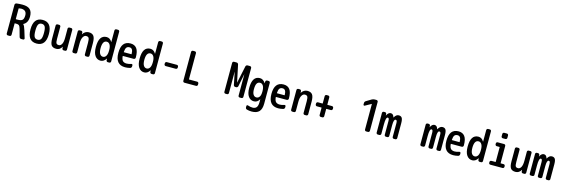

<svg xmlns="http://www.w3.org/2000/svg" viewBox="60 -2385 12379 4240"><g transform="rotate(15 6250.0 -265.0)"><path d="M168 -634.8V-396.5Q168 -392.6 172.9 -391.6H213.9Q290 -391.6 319.8 -420.9Q349.6 -450.2 349.6 -527.3Q349.6 -647.5 223.6 -647.5Q201.2 -647.5 173.8 -640.6Q168 -638.7 168 -634.8ZM92.8 0Q78.1 0 67.9 -9.8Q57.6 -19.5 57.6 -35.2V-690.4Q57.6 -705.1 67.9 -716.8Q78.1 -728.5 92.8 -731.4Q159.2 -740.2 230.5 -740.2Q348.6 -740.2 403.3 -689Q458 -637.7 458 -527.3Q458 -382.8 355.5 -332Q354.5 -332 353.5 -330.1Q353.5 -329.1 355.5 -328.1Q382.8 -309.6 415 -204.1L466.8 -34.2Q470.7 -21.5 462.9 -10.7Q455.1 0 442.4 0H397.5Q363.3 0 352.5 -34.2L303.7 -210Q289.1 -263.7 270 -280.8Q251 -297.9 208 -297.9H172.9Q168 -297.9 168 -293V-35.2Q168 -20.5 158.2 -10.3Q148.4 0 132.8 0Z M825.2 -402.8Q801.8 -442.4 750 -442.4Q698.2 -442.4 674.8 -402.8Q651.4 -363.3 651.4 -260.3Q651.4 -157.2 674.8 -117.7Q698.2 -78.1 750 -78.1Q801.8 -78.1 825.2 -117.7Q848.6 -157.2 848.6 -260.3Q848.6 -363.3 825.2 -402.8ZM960 -260.3Q960 9.8 750 9.8Q540 9.8 540 -260.3Q540 -530.3 750 -530.3Q960 -530.3 960 -260.3Z M1198.2 9.8Q1121.1 9.8 1087.9 -34.2Q1054.7 -78.1 1054.7 -190.4V-485.4Q1054.7 -500 1064.9 -509.8Q1075.2 -519.5 1089.8 -519.5H1126Q1140.6 -519.5 1150.9 -509.8Q1161.1 -500 1161.1 -485.4V-209Q1161.1 -131.8 1176.3 -107.9Q1191.4 -84 1233.4 -84Q1274.4 -84 1300.8 -132.3Q1327.1 -180.7 1327.1 -276.4V-485.4Q1327.1 -500 1336.9 -509.8Q1346.7 -519.5 1362.3 -519.5H1400.4Q1415 -519.5 1424.8 -509.8Q1434.6 -500 1434.6 -485.4V-35.2Q1434.6 -20.5 1424.8 -10.3Q1415 0 1400.4 0H1367.2Q1352.5 0 1342.3 -9.8Q1332 -19.5 1331.1 -35.2L1330.1 -71.3Q1330.1 -72.3 1329.1 -72.3Q1327.1 -72.3 1327.1 -71.3Q1281.2 9.8 1198.2 9.8Z M1594.7 0Q1580.1 0 1569.8 -9.8Q1559.6 -19.5 1559.6 -35.2V-485.4Q1559.6 -500 1569.8 -509.8Q1580.1 -519.5 1594.7 -519.5H1627.9Q1642.6 -519.5 1652.8 -509.8Q1663.1 -500 1664.1 -485.4L1665 -449.2Q1665 -448.2 1666 -448.2Q1668 -448.2 1668 -449.2Q1689.5 -487.3 1725.1 -508.8Q1760.7 -530.3 1801.8 -530.3Q1880.9 -530.3 1915.5 -483.4Q1950.2 -436.5 1950.2 -320.3V-35.2Q1950.2 -20.5 1939.9 -10.3Q1929.7 0 1915 0H1878.9Q1864.3 0 1854 -9.8Q1843.8 -19.5 1843.8 -35.2V-300.8Q1843.8 -382.8 1827.6 -409.2Q1811.5 -435.5 1767.6 -435.5Q1725.6 -435.5 1696.8 -385.7Q1668 -335.9 1668 -244.1V-35.2Q1668 -20.5 1658.2 -10.3Q1648.4 0 1632.8 0Z M2240.2 -431.6Q2143.6 -431.6 2142.6 -259.8Q2142.6 -171.9 2169.4 -129.9Q2196.3 -87.9 2240.2 -87.9Q2284.2 -87.9 2311 -129.9Q2337.9 -171.9 2337.9 -254.9V-264.6Q2337.9 -346.7 2311 -389.2Q2284.2 -431.6 2240.2 -431.6ZM2210 9.8Q2130.9 9.8 2083 -58.1Q2035.2 -126 2035.2 -259.8Q2035.2 -529.3 2210 -530.3Q2288.1 -530.3 2334 -451.2Q2334 -450.2 2335.9 -450.2Q2336.9 -450.2 2336.9 -451.2V-714.8Q2336.9 -729.5 2347.2 -739.7Q2357.4 -750 2372.1 -750H2410.2Q2424.8 -750 2435.1 -740.2Q2445.3 -730.5 2445.3 -714.8V-35.2Q2445.3 -20.5 2435.1 -10.3Q2424.8 0 2410.2 0H2377Q2362.3 0 2352.1 -9.8Q2341.8 -19.5 2340.8 -35.2L2339.8 -71.3Q2339.8 -72.3 2338.9 -72.3Q2336.9 -72.3 2336.9 -71.3Q2285.2 9.8 2210 9.8Z M2757.8 -442.4Q2710.9 -442.4 2688 -413.6Q2665 -384.8 2660.2 -309.6Q2660.2 -304.7 2665 -304.7H2835Q2838.9 -304.7 2838.9 -309.6Q2837.9 -379.9 2817.4 -411.1Q2796.9 -442.4 2757.8 -442.4ZM2772.5 9.8Q2548.8 9.8 2548.3 -260.3Q2547.9 -530.3 2757.8 -530.3Q2851.6 -530.3 2899.9 -465.8Q2948.2 -401.4 2948.2 -261.7Q2948.2 -260.7 2947.8 -258.3Q2947.3 -255.9 2947.3 -254.9Q2947.3 -240.2 2936 -230Q2924.8 -219.7 2910.2 -219.7H2665Q2660.2 -219.7 2660.2 -214.8Q2666 -139.6 2695.8 -108.9Q2725.6 -78.1 2785.2 -78.1Q2829.1 -78.1 2887.7 -97.7Q2899.4 -101.6 2909.7 -94.7Q2919.9 -87.9 2919.9 -75.2V-49.8Q2919.9 -34.2 2910.6 -21.5Q2901.4 -8.8 2884.8 -4.9Q2824.2 9.8 2772.5 9.8Z M3240.2 -431.6Q3143.6 -431.6 3142.6 -259.8Q3142.6 -171.9 3169.4 -129.9Q3196.3 -87.9 3240.2 -87.9Q3284.2 -87.9 3311 -129.9Q3337.9 -171.9 3337.9 -254.9V-264.6Q3337.9 -346.7 3311 -389.2Q3284.2 -431.6 3240.2 -431.6ZM3210 9.8Q3130.9 9.8 3083 -58.1Q3035.2 -126 3035.2 -259.8Q3035.2 -529.3 3210 -530.3Q3288.1 -530.3 3334 -451.2Q3334 -450.2 3335.9 -450.2Q3336.9 -450.2 3336.9 -451.2V-714.8Q3336.9 -729.5 3347.2 -739.7Q3357.4 -750 3372.1 -750H3410.2Q3424.8 -750 3435.1 -740.2Q3445.3 -730.5 3445.3 -714.8V-35.2Q3445.3 -20.5 3435.1 -10.3Q3424.8 0 3410.2 0H3377Q3362.3 0 3352.1 -9.8Q3341.8 -19.5 3340.8 -35.2L3339.8 -71.3Q3339.8 -72.3 3338.9 -72.3Q3336.9 -72.3 3336.9 -71.3Q3285.2 9.8 3210 9.8Z M3634.8 -248Q3620.1 -248 3609.9 -258.3Q3599.6 -268.6 3599.6 -284.2V-303.7Q3599.6 -318.4 3609.9 -328.6Q3620.1 -338.9 3634.8 -338.9H3865.2Q3879.9 -338.9 3890.1 -329.1Q3900.4 -319.3 3900.4 -303.7V-284.2Q3900.4 -269.5 3890.1 -258.8Q3879.9 -248 3865.2 -248Z M4129.9 0Q4115.2 0 4105 -9.8Q4094.7 -19.5 4094.7 -35.2V-695.3Q4094.7 -710 4105 -720.2Q4115.2 -730.5 4129.9 -730.5H4170.9Q4185.5 -730.5 4195.8 -720.2Q4206.1 -710 4206.1 -695.3V-100.6Q4206.1 -95.7 4210.9 -95.7H4394.5Q4409.2 -95.7 4419.4 -85.9Q4429.7 -76.2 4429.7 -60.5V-35.2Q4429.7 -20.5 4419.9 -10.3Q4410.2 0 4394.5 0Z M5068.4 0Q5053.7 0 5043.5 -9.8Q5033.2 -19.5 5033.2 -35.2V-695.3Q5033.2 -710 5043 -720.2Q5052.7 -730.5 5068.4 -730.5H5127Q5142.6 -730.5 5154.3 -720.2Q5166 -710 5168.9 -695.3L5251 -305.7Q5251 -304.7 5252 -304.7Q5252.9 -304.7 5252.9 -305.7L5335 -695.3Q5337.9 -710 5349.6 -720.2Q5361.3 -730.5 5377 -730.5H5431.6Q5446.3 -730.5 5457 -720.2Q5467.8 -710 5467.8 -695.3V-35.2Q5467.8 -20.5 5457.5 -10.3Q5447.3 0 5431.6 0H5392.6Q5377.9 0 5368.2 -9.8Q5358.4 -19.5 5358.4 -35.2V-518.6Q5358.4 -519.5 5357.4 -519.5Q5356.4 -519.5 5356.4 -518.6L5299.8 -235.4Q5296.9 -220.7 5285.6 -210.4Q5274.4 -200.2 5257.8 -200.2H5238.3Q5222.7 -200.2 5210.9 -210Q5199.2 -219.7 5196.3 -235.4L5139.6 -518.6Q5139.6 -519.5 5138.7 -519.5Q5137.7 -519.5 5137.7 -518.6V-35.2Q5137.7 -20.5 5127.9 -10.3Q5118.2 0 5102.5 0Z M5745.1 -431.6Q5697.3 -431.6 5672.9 -391.1Q5648.4 -350.6 5648.4 -259.8Q5648.4 -178.7 5674.8 -138.2Q5701.2 -97.7 5745.1 -97.7Q5790 -97.7 5816.4 -136.2Q5842.8 -174.8 5842.8 -254.9V-264.6Q5842.8 -346.7 5815.9 -389.2Q5789.1 -431.6 5745.1 -431.6ZM5540 -259.8Q5540 -529.3 5714.8 -530.3Q5790 -530.3 5841.8 -449.2Q5841.8 -448.2 5843.8 -448.2Q5844.7 -448.2 5844.7 -449.2L5845.7 -485.4Q5846.7 -500 5856.9 -509.8Q5867.2 -519.5 5881.8 -519.5H5915Q5929.7 -519.5 5939.9 -509.8Q5950.2 -500 5950.2 -485.4V-9.8Q5950.2 114.3 5895 172.4Q5839.8 230.5 5727.5 230.5Q5666 230.5 5616.2 215.8Q5583 206.1 5583 169.9V142.6Q5583 129.9 5592.8 123Q5602.5 116.2 5615.2 121.1Q5673.8 142.6 5724.6 141.6Q5782.2 141.6 5812 105Q5841.8 68.4 5841.8 -14.6V-79.1Q5841.8 -80.1 5840.8 -80.1Q5838.9 -80.1 5838.9 -79.1Q5793.9 0 5714.8 0Q5635.7 0 5587.9 -66.4Q5540 -132.8 5540 -259.8Z M6257.8 -442.4Q6210.9 -442.4 6188 -413.6Q6165 -384.8 6160.2 -309.6Q6160.2 -304.7 6165 -304.7H6335Q6338.9 -304.7 6338.9 -309.6Q6337.9 -379.9 6317.4 -411.1Q6296.9 -442.4 6257.8 -442.4ZM6272.5 9.8Q6048.8 9.8 6048.3 -260.3Q6047.9 -530.3 6257.8 -530.3Q6351.6 -530.3 6399.9 -465.8Q6448.2 -401.4 6448.2 -261.7Q6448.2 -260.7 6447.8 -258.3Q6447.3 -255.9 6447.3 -254.9Q6447.3 -240.2 6436 -230Q6424.8 -219.7 6410.2 -219.7H6165Q6160.2 -219.7 6160.2 -214.8Q6166 -139.6 6195.8 -108.9Q6225.6 -78.1 6285.2 -78.1Q6329.1 -78.1 6387.7 -97.7Q6399.4 -101.6 6409.7 -94.7Q6419.9 -87.9 6419.9 -75.2V-49.8Q6419.9 -34.2 6410.6 -21.5Q6401.4 -8.8 6384.8 -4.9Q6324.2 9.8 6272.5 9.8Z M6594.7 0Q6580.1 0 6569.8 -9.8Q6559.6 -19.5 6559.6 -35.2V-485.4Q6559.6 -500 6569.8 -509.8Q6580.1 -519.5 6594.7 -519.5H6627.9Q6642.6 -519.5 6652.8 -509.8Q6663.1 -500 6664.1 -485.4L6665 -449.2Q6665 -448.2 6666 -448.2Q6668 -448.2 6668 -449.2Q6689.5 -487.3 6725.1 -508.8Q6760.7 -530.3 6801.8 -530.3Q6880.9 -530.3 6915.5 -483.4Q6950.2 -436.5 6950.2 -320.3V-35.2Q6950.2 -20.5 6939.9 -10.3Q6929.7 0 6915 0H6878.9Q6864.3 0 6854 -9.8Q6843.8 -19.5 6843.8 -35.2V-300.8Q6843.8 -382.8 6827.6 -409.2Q6811.5 -435.5 6767.6 -435.5Q6725.6 -435.5 6696.8 -385.7Q6668 -335.9 6668 -244.1V-35.2Q6668 -20.5 6658.2 -10.3Q6648.4 0 6632.8 0Z M7089.8 -253.9Q7075.2 -253.9 7064.9 -264.6Q7054.7 -275.4 7054.7 -290V-309.6Q7054.7 -324.2 7064.9 -335Q7075.2 -345.7 7089.8 -345.7H7192.4Q7197.3 -345.7 7197.3 -349.6V-514.6Q7197.3 -529.3 7207 -539.6Q7216.8 -549.8 7232.4 -549.8H7267.6Q7282.2 -549.8 7292.5 -540Q7302.7 -530.3 7302.7 -514.6V-349.6Q7302.7 -345.7 7307.6 -345.7H7410.2Q7424.8 -345.7 7435.1 -335.4Q7445.3 -325.2 7445.3 -309.6V-290Q7445.3 -275.4 7435.1 -264.6Q7424.8 -253.9 7410.2 -253.9H7307.6Q7302.7 -253.9 7302.7 -250V-85Q7302.7 -70.3 7293 -60.1Q7283.2 -49.8 7267.6 -49.8H7232.4Q7217.8 -49.8 7207.5 -60.1Q7197.3 -70.3 7197.3 -85V-250Q7197.3 -253.9 7192.4 -253.9Z M8105.5 -541Q8095.7 -535.2 8085 -541Q8074.2 -546.9 8074.2 -558.6V-591.8Q8074.2 -627 8105.5 -644.5L8217.8 -711.9Q8248 -729.5 8284.2 -730.5H8325.2Q8339.8 -730.5 8350.1 -720.2Q8360.4 -710 8360.4 -695.3V-35.2Q8360.4 -20.5 8350.1 -10.3Q8339.8 0 8325.2 0H8284.2Q8269.5 0 8259.3 -9.8Q8249 -19.5 8249 -35.2V-618.2Q8249 -619.1 8248 -619.1H8246.1Z M8549.8 0Q8535.2 0 8524.9 -9.8Q8514.6 -19.5 8514.6 -35.2V-485.4Q8514.6 -500 8524.9 -509.8Q8535.2 -519.5 8549.8 -519.5H8575.2Q8589.8 -519.5 8600.1 -509.8Q8610.4 -500 8611.3 -485.4L8612.3 -454.1Q8612.3 -452.1 8613.3 -452.1Q8615.2 -452.1 8615.2 -454.1Q8630.9 -490.2 8655.3 -510.3Q8679.7 -530.3 8706.1 -530.3Q8735.4 -530.3 8753.9 -513.2Q8772.5 -496.1 8786.1 -454.1Q8786.1 -452.1 8788.1 -452.1Q8789.1 -452.1 8789.1 -454.1Q8829.1 -530.3 8889.6 -530.3Q8940.4 -530.3 8962.9 -495.6Q8985.4 -460.9 8985.4 -370.1V-35.2Q8985.4 -20.5 8975.1 -10.3Q8964.8 0 8950.2 0H8917Q8902.3 0 8892.1 -9.8Q8881.8 -19.5 8881.8 -35.2V-349.6Q8880.9 -389.6 8873 -403.8Q8865.2 -418 8845.7 -418Q8802.7 -418 8802.7 -280.3V-35.2Q8802.7 -20.5 8793 -10.3Q8783.2 0 8767.6 0H8735.4Q8720.7 0 8710.4 -9.8Q8700.2 -19.5 8700.2 -35.2V-349.6Q8699.2 -388.7 8691.4 -403.3Q8683.6 -418 8667 -418Q8622.1 -418 8622.1 -250V-35.2Q8622.1 -20.5 8611.3 -10.3Q8600.6 0 8585.9 0Z M9549.8 0Q9535.2 0 9524.9 -9.8Q9514.6 -19.5 9514.6 -35.2V-485.4Q9514.6 -500 9524.9 -509.8Q9535.2 -519.5 9549.8 -519.5H9575.2Q9589.8 -519.5 9600.1 -509.8Q9610.4 -500 9611.3 -485.4L9612.3 -454.1Q9612.3 -452.1 9613.3 -452.1Q9615.2 -452.1 9615.2 -454.1Q9630.9 -490.2 9655.3 -510.3Q9679.7 -530.3 9706.1 -530.3Q9735.4 -530.3 9753.9 -513.2Q9772.5 -496.1 9786.1 -454.1Q9786.1 -452.1 9788.1 -452.1Q9789.1 -452.1 9789.1 -454.1Q9829.1 -530.3 9889.6 -530.3Q9940.4 -530.3 9962.9 -495.6Q9985.4 -460.9 9985.4 -370.1V-35.2Q9985.4 -20.5 9975.1 -10.3Q9964.8 0 9950.2 0H9917Q9902.3 0 9892.1 -9.8Q9881.8 -19.5 9881.8 -35.2V-349.6Q9880.9 -389.6 9873 -403.8Q9865.2 -418 9845.7 -418Q9802.7 -418 9802.7 -280.3V-35.2Q9802.7 -20.5 9793 -10.3Q9783.2 0 9767.6 0H9735.4Q9720.7 0 9710.4 -9.8Q9700.2 -19.5 9700.2 -35.2V-349.6Q9699.2 -388.7 9691.4 -403.3Q9683.6 -418 9667 -418Q9622.1 -418 9622.1 -250V-35.2Q9622.1 -20.5 9611.3 -10.3Q9600.6 0 9585.9 0Z M10257.8 -442.4Q10210.9 -442.4 10188 -413.6Q10165 -384.8 10160.2 -309.6Q10160.2 -304.7 10165 -304.7H10335Q10338.9 -304.7 10338.9 -309.6Q10337.9 -379.9 10317.4 -411.1Q10296.9 -442.4 10257.8 -442.4ZM10272.5 9.8Q10048.8 9.8 10048.3 -260.3Q10047.9 -530.3 10257.8 -530.3Q10351.6 -530.3 10399.9 -465.8Q10448.2 -401.4 10448.2 -261.7Q10448.2 -260.7 10447.8 -258.3Q10447.3 -255.9 10447.3 -254.9Q10447.3 -240.2 10436 -230Q10424.8 -219.7 10410.2 -219.7H10165Q10160.2 -219.7 10160.2 -214.8Q10166 -139.6 10195.8 -108.9Q10225.6 -78.1 10285.2 -78.1Q10329.1 -78.1 10387.7 -97.7Q10399.4 -101.6 10409.7 -94.7Q10419.9 -87.9 10419.9 -75.2V-49.8Q10419.9 -34.2 10410.6 -21.5Q10401.4 -8.8 10384.8 -4.9Q10324.2 9.8 10272.5 9.8Z M10740.2 -431.6Q10643.6 -431.6 10642.6 -259.8Q10642.6 -171.9 10669.4 -129.9Q10696.3 -87.9 10740.2 -87.9Q10784.2 -87.9 10811 -129.9Q10837.9 -171.9 10837.9 -254.9V-264.6Q10837.9 -346.7 10811 -389.2Q10784.2 -431.6 10740.2 -431.6ZM10710 9.8Q10630.9 9.8 10583 -58.1Q10535.2 -126 10535.2 -259.8Q10535.2 -529.3 10710 -530.3Q10788.1 -530.3 10834 -451.2Q10834 -450.2 10835.9 -450.2Q10836.9 -450.2 10836.9 -451.2V-714.8Q10836.9 -729.5 10847.2 -739.7Q10857.4 -750 10872.1 -750H10910.2Q10924.8 -750 10935.1 -740.2Q10945.3 -730.5 10945.3 -714.8V-35.2Q10945.3 -20.5 10935.1 -10.3Q10924.8 0 10910.2 0H10877Q10862.3 0 10852.1 -9.8Q10841.8 -19.5 10840.8 -35.2L10839.8 -71.3Q10839.8 -72.3 10838.9 -72.3Q10836.9 -72.3 10836.9 -71.3Q10785.2 9.8 10710 9.8Z M11123 0Q11108.4 0 11098.1 -9.8Q11087.9 -19.5 11087.9 -35.2V-51.8Q11087.9 -66.4 11098.1 -77.1Q11108.4 -87.9 11123 -87.9H11216.8Q11221.7 -87.9 11221.7 -91.8V-427.7Q11221.7 -431.6 11216.8 -431.6H11153.3Q11138.7 -431.6 11128.4 -442.4Q11118.2 -453.1 11118.2 -467.8V-485.4Q11118.2 -500 11127.9 -509.8Q11137.7 -519.5 11153.3 -519.5H11297.9Q11312.5 -519.5 11322.8 -509.8Q11333 -500 11333 -485.4V-91.8Q11333 -87.9 11337.9 -87.9H11402.3Q11417 -87.9 11426.8 -77.6Q11436.5 -67.4 11436.5 -51.8V-35.2Q11436.5 -20.5 11426.8 -10.3Q11417 0 11402.3 0ZM11237.3 -759.8H11297.9Q11312.5 -759.8 11322.8 -750Q11333 -740.2 11333 -724.6V-669.9Q11333 -655.3 11323.2 -645Q11313.5 -634.8 11297.9 -634.8H11237.3Q11222.7 -634.8 11212.4 -645Q11202.1 -655.3 11202.1 -669.9V-724.6Q11202.1 -739.3 11212.4 -749.5Q11222.7 -759.8 11237.3 -759.8Z M11698.2 9.8Q11621.1 9.8 11587.9 -34.2Q11554.7 -78.1 11554.7 -190.4V-485.4Q11554.7 -500 11564.9 -509.8Q11575.2 -519.5 11589.8 -519.5H11626Q11640.6 -519.5 11650.9 -509.8Q11661.1 -500 11661.1 -485.4V-209Q11661.1 -131.8 11676.3 -107.9Q11691.4 -84 11733.4 -84Q11774.4 -84 11800.8 -132.3Q11827.1 -180.7 11827.1 -276.4V-485.4Q11827.1 -500 11836.9 -509.8Q11846.7 -519.5 11862.3 -519.5H11900.4Q11915 -519.5 11924.8 -509.8Q11934.6 -500 11934.6 -485.4V-35.2Q11934.6 -20.5 11924.8 -10.3Q11915 0 11900.4 0H11867.2Q11852.5 0 11842.3 -9.8Q11832 -19.5 11831.1 -35.2L11830.1 -71.3Q11830.1 -72.3 11829.1 -72.3Q11827.1 -72.3 11827.1 -71.3Q11781.2 9.8 11698.2 9.8Z M12049.8 0Q12035.2 0 12024.9 -9.8Q12014.6 -19.5 12014.6 -35.2V-485.4Q12014.6 -500 12024.9 -509.8Q12035.2 -519.5 12049.8 -519.5H12075.2Q12089.8 -519.5 12100.1 -509.8Q12110.4 -500 12111.3 -485.4L12112.3 -454.1Q12112.3 -452.1 12113.3 -452.1Q12115.2 -452.1 12115.2 -454.1Q12130.9 -490.2 12155.3 -510.3Q12179.7 -530.3 12206.1 -530.3Q12235.4 -530.3 12253.9 -513.2Q12272.5 -496.1 12286.1 -454.1Q12286.1 -452.1 12288.1 -452.1Q12289.1 -452.1 12289.1 -454.1Q12329.1 -530.3 12389.6 -530.3Q12440.4 -530.3 12462.9 -495.6Q12485.4 -460.9 12485.4 -370.1V-35.2Q12485.4 -20.5 12475.1 -10.3Q12464.8 0 12450.2 0H12417Q12402.3 0 12392.1 -9.8Q12381.8 -19.5 12381.8 -35.2V-349.6Q12380.9 -389.6 12373 -403.8Q12365.2 -418 12345.7 -418Q12302.7 -418 12302.7 -280.3V-35.2Q12302.7 -20.5 12293 -10.3Q12283.2 0 12267.6 0H12235.4Q12220.7 0 12210.4 -9.8Q12200.2 -19.5 12200.2 -35.2V-349.6Q12199.2 -388.7 12191.4 -403.3Q12183.6 -418 12167 -418Q12122.1 -418 12122.1 -250V-35.2Q12122.1 -20.5 12111.3 -10.3Q12100.6 0 12085.9 0Z"/></g></svg>

Font: Rounded-L Mgen+ 1m medium
Style: Regular
Weight: 500
Designer: [Source Han Sans]
Ryoko NISHIZUKA  (kana & ideographs); Paul D. Hunt (Latin, Greek & Cyrillic); Wenlong ZHANG  (bopomofo
Version: Version 1.059.20150602